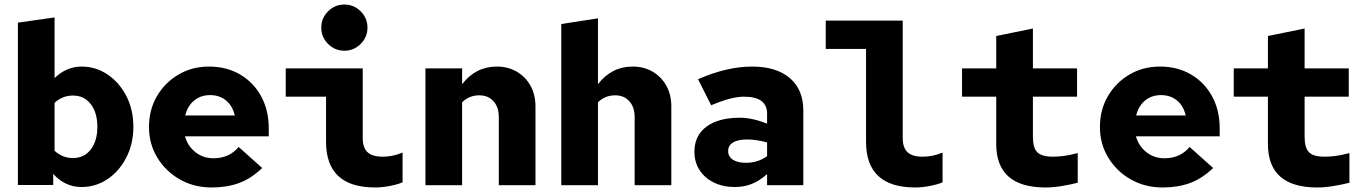

<svg xmlns="http://www.w3.org/2000/svg" viewBox="-20 -818 6040 848"><path d="M59 -1V-718L221 -741V-473Q245 -497 275.5 -510.5Q306 -524 340 -524Q403 -524 455 -489Q507 -454 538 -394Q569 -334 569 -258Q569 -183 538 -122.5Q507 -62 455 -27Q403 8 340 8Q303 8 271.5 -7Q240 -22 215 -50V-1ZM302 -120Q352 -120 381 -158Q410 -196 410 -258Q410 -320 381 -358Q352 -396 302 -396Q256 -396 221 -364V-152Q256 -120 302 -120Z M915 10Q837 10 774.5 -25.5Q712 -61 675 -121.5Q638 -182 638 -257Q638 -333 673 -393Q708 -453 768 -488.5Q828 -524 903 -524Q981 -524 1040.5 -489Q1100 -454 1133.5 -392.5Q1167 -331 1167 -251V-216H797Q809 -173 843 -146Q877 -119 923 -119Q993 -119 1034 -169L1138 -76Q1089 -29 1035.5 -9.5Q982 10 915 10ZM798 -308H1017Q1007 -351 978 -374.5Q949 -398 908 -398Q867 -398 838 -374.5Q809 -351 798 -308Z M1501 -594Q1459 -594 1429 -624Q1399 -654 1399 -696Q1399 -738 1429 -768Q1459 -798 1501 -798Q1543 -798 1573 -768Q1603 -738 1603 -696Q1603 -654 1573 -624Q1543 -594 1501 -594ZM1637 10Q1420 10 1420 -192V-391H1242V-516H1582V-209Q1582 -166 1603 -146Q1624 -126 1670 -126Q1692 -126 1712.5 -130Q1733 -134 1758 -144V-13Q1742 -5 1706 2.5Q1670 10 1637 10Z M1859 0V-516H2021V-446Q2081 -524 2174 -524Q2224 -524 2262.5 -501.5Q2301 -479 2323 -439.5Q2345 -400 2345 -348V0H2183V-301Q2183 -345 2159.5 -371Q2136 -397 2097 -397Q2052 -397 2021 -366V0Z M2459 0V-712L2621 -737V-446Q2681 -524 2774 -524Q2824 -524 2862.5 -501.5Q2901 -479 2923 -439.5Q2945 -400 2945 -348V0H2783V-301Q2783 -345 2759.5 -371Q2736 -397 2697 -397Q2652 -397 2621 -366V0Z M3225 8Q3173 8 3132.5 -12Q3092 -32 3069.5 -67Q3047 -102 3047 -148Q3047 -219 3100 -258.5Q3153 -298 3248 -298Q3302 -298 3368 -272V-316Q3368 -391 3266 -391Q3237 -391 3201.5 -381.5Q3166 -372 3121 -353L3063 -468Q3190 -524 3302 -524Q3409 -524 3468.5 -473Q3528 -422 3528 -330V0H3368V-49Q3334 -19 3300 -5.5Q3266 8 3225 8ZM3196 -151Q3196 -126 3217 -112.5Q3238 -99 3275 -99Q3327 -99 3368 -128V-189Q3346 -195 3323.5 -198.5Q3301 -202 3279 -202Q3240 -202 3218 -189Q3196 -176 3196 -151Z M4022 10Q3805 10 3805 -192V-602H3627V-727H3967V-209Q3967 -166 3988 -146Q4009 -126 4055 -126Q4077 -126 4097.5 -130Q4118 -134 4143 -144V-13Q4127 -5 4091 2.5Q4055 10 4022 10Z M4598 10Q4380 10 4380 -182V-391H4229V-516H4380V-659L4542 -692V-516H4737V-391H4542V-214Q4542 -165 4561.5 -145.5Q4581 -126 4630 -126Q4652 -126 4677 -129Q4702 -132 4740 -142V-11Q4710 -3 4670.5 3.5Q4631 10 4598 10Z M5115 10Q5037 10 4974.5 -25.5Q4912 -61 4875 -121.5Q4838 -182 4838 -257Q4838 -333 4873 -393Q4908 -453 4968 -488.5Q5028 -524 5103 -524Q5181 -524 5240.5 -489Q5300 -454 5333.5 -392.5Q5367 -331 5367 -251V-216H4997Q5009 -173 5043 -146Q5077 -119 5123 -119Q5193 -119 5234 -169L5338 -76Q5289 -29 5235.5 -9.5Q5182 10 5115 10ZM4998 -308H5217Q5207 -351 5178 -374.5Q5149 -398 5108 -398Q5067 -398 5038 -374.5Q5009 -351 4998 -308Z M5798 10Q5580 10 5580 -182V-391H5429V-516H5580V-659L5742 -692V-516H5937V-391H5742V-214Q5742 -165 5761.5 -145.5Q5781 -126 5830 -126Q5852 -126 5877 -129Q5902 -132 5940 -142V-11Q5910 -3 5870.5 3.5Q5831 10 5798 10Z"/></svg>

Font: Red Hat Mono
Style: Bold
Weight: 700
Monospace: yes
Designer: Pentagram, MCKL
Foundry: Pentagram, MCKL
Version: Version 1.023; ttfautohint (v1.8.3)